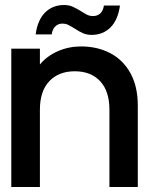

<svg xmlns="http://www.w3.org/2000/svg" viewBox="-20 -745 638 765"><path d="M529 -325V0H416V-308Q416 -382 379 -421.5Q342 -461 278 -461Q214 -461 176.5 -421.5Q139 -382 139 -308V0H25V-551H139V-488Q167 -522 210.5 -541Q254 -560 303 -560Q368 -560 419.5 -533Q471 -506 500 -453Q529 -400 529 -325ZM235 -725Q254 -725 268 -719Q282 -713 302 -701Q317 -691 327.5 -686Q338 -681 351 -681Q368 -681 379.5 -691.5Q391 -702 394 -723H458Q450 -665 420 -635.5Q390 -606 345 -606Q326 -606 311 -612.5Q296 -619 278 -631Q260 -642 250.5 -646.5Q241 -651 229 -651Q212 -651 200.5 -640Q189 -629 186 -608H122Q130 -666 160 -695.5Q190 -725 235 -725Z"/></svg>

Font: Poppins Medium A&M
Style: Regular
Weight: 500
Designer: Ninad Kale (Devanagari), Jonny Pinhorn (Latin)
Foundry: Indian Type Foundry
Version: 4.004